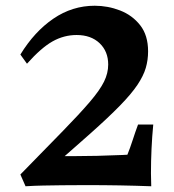

<svg xmlns="http://www.w3.org/2000/svg" viewBox="-20 -649 605 669"><path d="M51 -459Q100 -539 166 -584Q232 -629 310 -629Q356 -629 398.5 -612.5Q441 -596 468.5 -561Q496 -526 496 -470Q496 -440 488 -412.5Q480 -385 459 -353.5Q438 -322 398 -281Q358 -240 294.5 -183.5Q231 -127 139 -47L154 -106Q174 -105 195.5 -105Q217 -105 240 -105Q275 -105 318.5 -106Q362 -107 407 -109Q452 -111 491 -114L507 0Q453 -2 397.5 -3Q342 -4 279 -4Q231 -4 195.5 -3.5Q160 -3 130.5 -2.5Q101 -2 69 0L51 -41Q140 -132 199 -192.5Q258 -253 293 -294Q328 -335 342.5 -364.5Q357 -394 357 -424Q357 -470 327 -498.5Q297 -527 247 -527Q203 -527 163.5 -505Q124 -483 74 -427ZM422 -105Q434 -135 442.5 -161.5Q451 -188 461 -215H514Q510 -174 508 -131Q506 -88 506 -45Q506 -34 506.5 -22.5Q507 -11 507 0Z"/></svg>

Font: Alkalami
Style: Regular
Weight: 400
Designer: Becca Hirsbrunner Spalinger
Foundry: SIL International
Version: Version 2.000